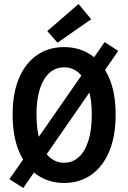

<svg xmlns="http://www.w3.org/2000/svg" viewBox="-20 -901 640 958"><path d="M27 -7 502 -691 570 -647 96 37ZM300 12Q224 12 166 -28Q108 -68 75.5 -144Q43 -220 43 -330Q43 -437 75.5 -512.5Q108 -588 166 -627Q224 -666 300 -666Q376 -666 434 -627Q492 -588 524.5 -512.5Q557 -437 557 -330Q557 -220 524.5 -144Q492 -68 434 -28Q376 12 300 12ZM300 -89Q342 -89 373 -117Q404 -145 421 -199Q438 -253 438 -330Q438 -405 421 -457.5Q404 -510 373 -537.5Q342 -565 300 -565Q258 -565 227 -537.5Q196 -510 179 -457.5Q162 -405 162 -330Q162 -253 179 -199Q196 -145 227 -117Q258 -89 300 -89ZM267 -688 216 -746 372 -881 435 -805Z"/></svg>

Font: Source Code Pro SemiBold
Style: Regular
Weight: 600
Monospace: yes
Designer: Paul D. Hunt, Teo Tuominen
Foundry: Adobe Systems Incorporated
Version: Version 1.018;hotconv 1.0.116;makeotfexe 2.5.65601